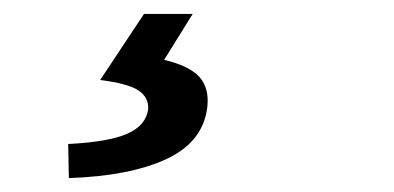

<svg xmlns="http://www.w3.org/2000/svg" viewBox="-20 -23 566 276"><path d="M79 233 78 184Q137 181 163.5 169Q190 157 193 134Q194 117 179 107Q164 97 124 92L187 -3H257L216 63Q253 72 267 88Q281 104 278 131Q272 181 219.5 205.5Q167 230 79 233Z"/></svg>

Font: Source Sans 3 SemiBold
Style: Italic
Weight: 600
Italic angle: -11°
Designer: Paul D. Hunt
Foundry: Adobe
Version: Version 3.046;hotconv 1.0.118;makeotfexe 2.5.65603